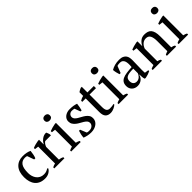

<svg xmlns="http://www.w3.org/2000/svg" viewBox="245 -1941 3166 3166"><g transform="rotate(-45 1828.0 -358.5)"><path d="M427 -70Q409 -35 368.5 -11.5Q328 12 274 12Q215 12 171.5 -6.5Q128 -25 99 -59.5Q70 -94 55.5 -142.5Q41 -191 41 -250Q41 -377 103 -444.5Q165 -512 272 -512Q321 -512 359.5 -503.5Q398 -495 425 -481Q422 -448 414 -407Q406 -366 394 -339H367L325 -458Q318 -463 309 -465.5Q300 -468 279 -468Q211 -468 174 -418.5Q137 -369 137 -251Q137 -213 147.5 -177Q158 -141 179.5 -112.5Q201 -84 233.5 -67Q266 -50 309 -50Q344 -50 370 -60Q396 -70 414 -84Z M710 -425Q699 -419 682.5 -400.5Q666 -382 653 -346V-49Q673 -47 693 -41.5Q713 -36 733 -25V0H497V-25Q515 -35 531 -40Q547 -45 563 -49V-442L497 -450V-476Q529 -490 563 -498.5Q597 -507 628 -512H653V-406H657Q666 -426 682.5 -446Q699 -466 720.5 -482Q742 -498 767.5 -506.5Q793 -515 820 -512Q827 -499 832.5 -483.5Q838 -468 843 -451V-425Z M891 0ZM1113 0H891V-25Q906 -33 922 -38.5Q938 -44 957 -49V-442L891 -450V-476Q920 -488 954 -497Q988 -506 1022 -512H1047V-49Q1067 -44 1083 -38.5Q1099 -33 1113 -25ZM938 -670Q938 -697 955.5 -713Q973 -729 1002 -729Q1031 -729 1048 -713Q1065 -697 1065 -670Q1065 -643 1048 -627.5Q1031 -612 1002 -612Q973 -612 955.5 -627.5Q938 -643 938 -670Z M1446 -114Q1446 -142 1428.5 -161.5Q1411 -181 1384 -198Q1357 -215 1326.5 -231Q1296 -247 1269 -268.5Q1242 -290 1224.5 -318Q1207 -346 1207 -387Q1207 -414 1219.5 -437Q1232 -460 1253 -476.5Q1274 -493 1302 -502.5Q1330 -512 1362 -512Q1416 -512 1450.5 -506Q1485 -500 1517 -489Q1513 -457 1507.5 -424.5Q1502 -392 1492 -358H1467L1429 -460Q1417 -465 1402 -466.5Q1387 -468 1371 -468Q1353 -468 1339.5 -461.5Q1326 -455 1316.5 -445Q1307 -435 1302 -422Q1297 -409 1297 -396Q1297 -369 1314.5 -349.5Q1332 -330 1359 -313.5Q1386 -297 1416.5 -281Q1447 -265 1474 -245Q1501 -225 1518.5 -198.5Q1536 -172 1536 -135Q1536 -101 1521.5 -74Q1507 -47 1481.5 -28Q1456 -9 1422.5 1.5Q1389 12 1351 12Q1308 12 1272 4.5Q1236 -3 1197 -17Q1199 -53 1206 -86.5Q1213 -120 1224 -151H1249L1293 -42Q1304 -34 1319.5 -33Q1335 -32 1348 -32Q1392 -32 1419 -56Q1446 -80 1446 -114Z M1599 -476Q1637 -500 1679 -510V-595Q1692 -606 1709.5 -614.5Q1727 -623 1744 -631H1769V-500H1919V-450H1769V-160Q1769 -100 1788 -75Q1807 -50 1845 -50Q1863 -50 1890 -52.5Q1917 -55 1936 -62L1943 -47Q1935 -38 1920.5 -28Q1906 -18 1887.5 -9Q1869 0 1847 6Q1825 12 1802 12Q1742 12 1710.5 -22Q1679 -56 1679 -132V-450H1599Z M1996 0ZM2218 0H1996V-25Q2011 -33 2027 -38.5Q2043 -44 2062 -49V-442L1996 -450V-476Q2025 -488 2059 -497Q2093 -506 2127 -512H2152V-49Q2172 -44 2188 -38.5Q2204 -33 2218 -25ZM2043 -670Q2043 -697 2060.5 -713Q2078 -729 2107 -729Q2136 -729 2153 -713Q2170 -697 2170 -670Q2170 -643 2153 -627.5Q2136 -612 2107 -612Q2078 -612 2060.5 -627.5Q2043 -643 2043 -670Z M2666 -131Q2666 -109 2667 -93Q2668 -77 2669 -59L2738 -49V-28Q2713 -15 2682.5 -5Q2652 5 2624 10H2599Q2589 -13 2587 -40.5Q2585 -68 2584 -101H2579Q2575 -81 2563.5 -60.5Q2552 -40 2533.5 -24Q2515 -8 2490 2Q2465 12 2433 12Q2372 12 2333.5 -25Q2295 -62 2295 -122Q2295 -168 2313.5 -197.5Q2332 -227 2368 -244Q2404 -261 2457 -268.5Q2510 -276 2580 -280Q2584 -323 2582.5 -357.5Q2581 -392 2571.5 -416.5Q2562 -441 2543.5 -454.5Q2525 -468 2495 -468Q2481 -468 2463.5 -466.5Q2446 -465 2429 -458L2382 -338H2356Q2346 -368 2338.5 -400Q2331 -432 2329 -463Q2367 -486 2413.5 -499Q2460 -512 2517 -512Q2568 -512 2598.5 -497.5Q2629 -483 2645 -460Q2661 -437 2666 -409Q2671 -381 2671 -353Q2671 -293 2668.5 -237.5Q2666 -182 2666 -131ZM2473 -50Q2498 -50 2517 -60Q2536 -70 2549 -84Q2562 -98 2570 -112.5Q2578 -127 2581 -137V-242Q2523 -242 2486 -236Q2449 -230 2428 -217Q2407 -204 2399 -184.5Q2391 -165 2391 -140Q2391 -97 2413 -73.5Q2435 -50 2473 -50Z M3338 0H3123V-25Q3150 -39 3182 -49V-286Q3182 -362 3160 -406Q3138 -450 3080 -450Q3055 -450 3033.5 -441Q3012 -432 2995.5 -416.5Q2979 -401 2967 -381.5Q2955 -362 2948 -341V-49Q2979 -43 3008 -25V0H2792V-25Q2817 -38 2858 -49V-442L2792 -450V-476Q2818 -487 2852 -496Q2886 -505 2923 -512H2948V-400H2949Q2970 -446 3009.5 -479Q3049 -512 3105 -512Q3145 -512 3176.5 -502.5Q3208 -493 3229 -469Q3250 -445 3261 -404.5Q3272 -364 3272 -302V-49Q3312 -42 3338 -25Z M3396 0ZM3618 0H3396V-25Q3411 -33 3427 -38.5Q3443 -44 3462 -49V-442L3396 -450V-476Q3425 -488 3459 -497Q3493 -506 3527 -512H3552V-49Q3572 -44 3588 -38.5Q3604 -33 3618 -25ZM3443 -670Q3443 -697 3460.5 -713Q3478 -729 3507 -729Q3536 -729 3553 -713Q3570 -697 3570 -670Q3570 -643 3553 -627.5Q3536 -612 3507 -612Q3478 -612 3460.5 -627.5Q3443 -643 3443 -670Z"/></g></svg>

Font: PT Serif
Style: Regular
Weight: 400
Designer: A.Korolkova, O.Umpeleva, V.Yefimov
Foundry: ParaType Ltd
Version: Version 1.000W OFL; ttfautohint (v1.6)